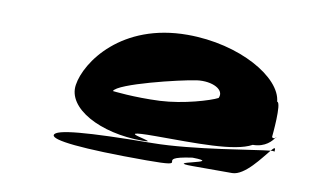

<svg xmlns="http://www.w3.org/2000/svg" viewBox="-54 -790 1074 649"><g transform="rotate(10 483.0 -465.0)"><path d="M156 -274C153 -256 253 -244 479 -244C649 -244 489 -260 631 -280C746 -278 528 -252 637 -252H772C815 -252 864 -322 887 -349C840 -345 628 -306 489 -305C263 -303 159 -294 156 -274ZM200 -454C187 -372 309 -307 454 -307C533 -307 323 -330 496 -330C632 -330 767 -326 824 -358C868 -358 888 -384 895 -394C891 -391 883 -392 884 -398C884 -398 896 -516 880 -516C873 -598 723 -686 543 -686C317 -686 212 -534 200 -454ZM327 -455C337 -482 544 -532 600 -540C653 -547 698 -524 683 -494C658 -481 570 -454 489 -450C400 -446 327 -455 327 -455ZM887 -349C896 -350 900 -349 900 -347C903 -365 898 -362 887 -349ZM895 -394C896 -395 898 -396 898 -398C898 -398 896 -397 895 -394Z"/></g></svg>

Font: Ampere
Style: SCUltExtIta
Weight: 400
Version: Version 1